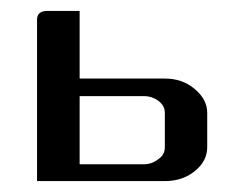

<svg xmlns="http://www.w3.org/2000/svg" viewBox="-20 -332 448 352"><path d="M47.9 0V-295.9Q47.9 -312 66.9 -312H126V-188H282.2Q314.5 -188 336.9 -168.9Q359.9 -149.9 359.9 -125V-62Q359.9 -36.6 336.9 -18.1Q314.5 0 282.2 0ZM126 -30.8H243.2Q258.3 -30.8 270 -40Q282.2 -48.3 282.2 -62V-125Q282.2 -138.2 270.5 -147Q258.8 -155.8 243.2 -155.8H126Z"/></svg>

Font: Hhenum
Style: Regular
Weight: 400
Designer: T. Christopher White
Version: Version 1.0